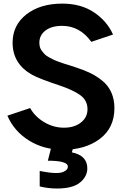

<svg xmlns="http://www.w3.org/2000/svg" viewBox="-20 -824 689 1079"><path d="M203.1 136.7Q261.7 148.4 295.9 148.4Q309.6 148.4 322.8 146Q335.9 143.6 348.6 134.8Q361.3 126 361.3 112.3Q361.3 79.1 249 79.1L273.4 -17.6H398.4L383.8 32.2Q470.7 49.8 470.7 122.1Q470.7 168 429.7 201.7Q388.7 235.4 299.8 235.4Q250 235.4 203.1 223.6ZM21.5 -173.8 149.4 -216.8Q175.8 -168.9 228 -137.7Q280.3 -106.4 338.9 -106.4Q398.4 -106.4 435.1 -135.7Q471.7 -165 471.7 -210Q471.7 -259.8 431.2 -289.1Q390.6 -318.4 314.5 -343.8Q200.2 -381.8 161.1 -403.3Q50.8 -464.8 50.8 -584Q50.8 -682.6 128.4 -743.2Q206.1 -803.7 330.1 -803.7Q434.6 -803.7 507.8 -754.9Q581.1 -706.1 615.2 -629.9L493.2 -588.9Q428.7 -678.7 329.1 -678.7Q269.5 -678.7 235.4 -652.3Q201.2 -626 201.2 -584Q201.2 -570.3 204.6 -558.6Q208 -546.9 215.8 -537.1Q223.6 -527.3 231.4 -519Q239.3 -510.7 253.9 -502.9Q268.6 -495.1 278.8 -489.7Q289.1 -484.4 309.1 -477.1Q329.1 -469.7 340.3 -466.3Q351.6 -462.9 375 -455.6Q398.4 -448.2 409.2 -444.3Q454.1 -429.7 488.3 -413.1Q522.5 -396.5 555.2 -370.1Q587.9 -343.8 605.5 -304.7Q623 -265.6 623 -216.8Q623 -105.5 541.5 -43.9Q460 17.6 335 17.6Q226.6 17.6 143.1 -34.2Q59.6 -85.9 21.5 -173.8Z"/></svg>

Font: Gothic A1 ExtraBold
Style: Regular
Weight: 800
Designer: HanYang I&C Co.,Ltd.
Foundry: HanYang I&C Co.,Ltd.
Version: Version 2.50